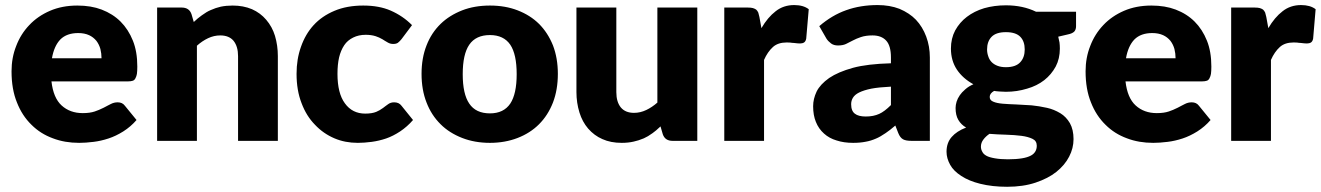

<svg xmlns="http://www.w3.org/2000/svg" viewBox="-20 -548 5139 747"><path d="M182.1 -321.3H375Q375 -339.8 370.6 -357.4Q365.7 -375 355 -389.2Q342.8 -403.8 326.7 -411.1Q308.6 -419.4 284.2 -419.4Q239.7 -419.4 214.8 -394.5Q190.4 -369.1 182.1 -321.3ZM479 -231.4H180.2Q187.5 -167 219.7 -137.7Q252.4 -107.9 301.8 -107.9Q329.6 -107.9 348.6 -114.3Q364.7 -119.6 383.3 -128.9Q388.7 -131.8 398.7 -137Q408.7 -142.1 411.6 -143.6Q423.8 -149.9 438 -149.9Q456.1 -149.9 465.8 -136.7L511.2 -81.1Q488.8 -55.2 459.5 -36.6Q430.7 -18.6 402.3 -9.3Q372.6 0.5 344.2 3.9Q313 7.8 288.1 7.8Q231.9 7.8 186 -9.8Q137.7 -27.3 102.5 -62.5Q65.9 -98.1 45.9 -149.4Q24.9 -200.7 24.9 -270.5Q24.9 -323.7 43 -369.1Q60.5 -415.5 94.2 -450.7Q127 -485.4 174.3 -505.9Q221.7 -526.4 280.8 -526.4Q334.5 -526.4 375.5 -510.7Q418.9 -494.1 449.2 -463.9Q479.5 -433.6 497.1 -389.6Q514.2 -347.2 514.2 -289.1Q514.2 -271.5 512.7 -260.7Q511.2 -251.5 506.8 -243.2Q502.9 -235.8 496.6 -233.9Q489.3 -231.4 479 -231.4Z M725.1 -492.7 733.9 -462.4Q748 -476.1 765.1 -488.3Q784.2 -502.4 799.8 -508.8Q819.3 -517.6 838.9 -522Q860.4 -526.4 885.3 -526.4Q926.8 -526.4 960.4 -512.2Q993.2 -497.6 1015.6 -471.2Q1039.1 -443.8 1049.8 -408.7Q1061 -371.1 1061 -329.6V0H906.2V-329.6Q906.2 -367.2 888.7 -389.2Q871.1 -410.2 836.9 -410.2Q812.5 -410.2 789.6 -399.4Q766.1 -388.2 746.1 -370.1V0H591.3V-518.6H687Q716.3 -518.6 725.1 -492.7Z M1583 -450.2 1542 -395.5Q1535.2 -387.2 1528.3 -381.8Q1522 -377 1509.8 -377Q1498.5 -377 1489.3 -382.3Q1485.4 -384.3 1477.5 -389.2Q1469.7 -394 1468.3 -395Q1455.1 -402.8 1441.4 -407.2Q1424.3 -412.6 1402.8 -412.6Q1375.5 -412.6 1354 -401.9Q1332 -391.1 1319.3 -372.1Q1305.7 -351.6 1299.3 -324.7Q1293 -297.4 1293 -260.7Q1293 -185.1 1321.8 -146Q1350.6 -106 1400.9 -106Q1427.2 -106 1443.8 -112.8Q1457 -118.2 1470.2 -127.9Q1472.2 -129.4 1479.5 -135Q1486.8 -140.6 1490.7 -143.1Q1500 -149.9 1513.7 -149.9Q1532.2 -149.9 1542 -136.7L1586.9 -81.1Q1564.5 -55.2 1536.6 -36.6Q1509.3 -18.6 1482.4 -9.3Q1455.1 0 1426.3 3.9Q1396.5 7.8 1372.1 7.8Q1322.3 7.8 1281.2 -9.8Q1237.8 -28.3 1205.6 -62.5Q1171.9 -96.7 1153.3 -146.5Q1133.8 -196.3 1133.8 -260.7Q1133.8 -317.9 1150.9 -365.7Q1168 -415 1200.2 -450.2Q1232.4 -485.4 1281.2 -505.9Q1329.6 -526.4 1393.1 -526.4Q1455.1 -526.4 1500 -506.8Q1547.9 -485.8 1583 -450.2Z M1886.2 -526.4Q1945.8 -526.4 1993.7 -507.8Q2043 -488.8 2077.1 -455.1Q2111.3 -420.9 2131.3 -371.6Q2150.4 -321.8 2150.4 -260.7Q2150.4 -198.7 2131.3 -148.9Q2111.8 -99.1 2077.1 -64.5Q2043 -30.3 1993.7 -11.2Q1944.3 7.8 1886.2 7.8Q1827.1 7.8 1778.3 -11.2Q1728 -30.8 1694.3 -64.5Q1658.2 -100.1 1639.6 -148.9Q1620.1 -198.2 1620.1 -260.7Q1620.1 -322.3 1639.6 -371.6Q1658.2 -419.9 1694.3 -455.1Q1728.5 -488.3 1778.3 -507.8Q1826.2 -526.4 1886.2 -526.4ZM1886.2 -106.9Q1939.5 -106.9 1965.3 -145Q1990.2 -182.6 1990.2 -259.3Q1990.2 -336.9 1965.3 -374Q1939.5 -411.6 1886.2 -411.6Q1831.5 -411.6 1805.7 -374Q1780.3 -336.9 1780.3 -259.3Q1780.3 -182.1 1805.7 -145Q1831.1 -106.9 1886.2 -106.9Z M2537.6 -518.6H2692.9V0H2596.7Q2567.4 0 2558.6 -25.9L2549.8 -56.2Q2530.8 -38.1 2518.6 -29.8Q2500.5 -16.6 2484.9 -9.8Q2463.9 -1 2445.3 2.9Q2424.3 7.8 2398.9 7.8Q2356 7.8 2323.7 -6.8Q2292 -20.5 2268.1 -47.9Q2245.6 -74.2 2234.4 -110.4Q2222.7 -148.4 2222.7 -189.5V-518.6H2377.9V-189.5Q2377.9 -151.4 2395.5 -129.9Q2413.1 -108.9 2446.8 -108.9Q2471.2 -108.9 2494.6 -120.1Q2517.1 -130.9 2537.6 -148.9Z M2934.6 -481.9 2942.4 -438.5Q2966.8 -480.5 2998 -504.4Q3028.3 -528.3 3069.8 -528.3Q3105.5 -528.3 3126.5 -512.2L3116.7 -397.9Q3114.7 -387.2 3108.4 -382.8Q3102.1 -378.9 3092.8 -378.9Q3086.4 -378.9 3082 -379.4L3068.8 -380.9Q3066.4 -380.9 3061.8 -381.3Q3057.1 -381.8 3054.7 -382.3Q3049.8 -382.8 3041 -382.8Q3006.8 -382.8 2987.3 -365.2Q2966.3 -346.2 2952.6 -314.9V0H2797.9V-518.6H2889.6Q2901.9 -518.6 2909.2 -516.6Q2917 -514.2 2921.9 -510.7Q2926.8 -506.3 2930.2 -499Q2931.6 -494.6 2934.6 -481.9Z M3446.3 -139.2V-210.9Q3398.4 -208.5 3370.1 -203.1Q3341.3 -197.3 3322.3 -188Q3305.7 -179.7 3298.3 -167.5Q3291.5 -156.2 3291.5 -142.6Q3291.5 -116.2 3306.2 -105.5Q3319.8 -94.7 3348.6 -94.7Q3378.4 -94.7 3400.9 -105Q3421.4 -114.3 3446.3 -139.2ZM3195.3 -397.9 3167.5 -446.3Q3216.8 -488.8 3272 -508.3Q3327.6 -528.3 3394.5 -528.3Q3441.4 -528.3 3479.5 -513.7Q3518.6 -497.1 3543.5 -471.2Q3569.3 -443.8 3583.5 -405.8Q3597.7 -367.7 3597.7 -324.2V0H3526.4Q3504.4 0 3493.7 -5.9Q3481.9 -12.2 3474.6 -30.8L3463.4 -59.6Q3441.9 -41 3425.8 -30.3Q3404.3 -15.6 3389.2 -9.3Q3368.2 0 3348.1 3.4Q3326.2 7.8 3299.3 7.8Q3263.2 7.8 3234.9 -1.5Q3206.5 -9.8 3186 -28.3Q3165 -46.9 3154.3 -73.7Q3143.6 -99.6 3143.6 -134.8Q3143.6 -163.1 3157.2 -191.9Q3170.9 -219.7 3206.1 -244.6Q3240.7 -268.1 3298.8 -284.2Q3354.5 -299.3 3446.3 -301.8V-324.2Q3446.3 -370.1 3427.7 -390.1Q3409.2 -410.2 3374.5 -410.2Q3348.6 -410.2 3329.6 -403.8Q3311 -397.5 3298.3 -390.6Q3279.8 -380.9 3271.5 -377Q3259.3 -371.1 3240.2 -371.1Q3224.1 -371.1 3213.4 -378.9Q3201.7 -387.7 3195.3 -397.9Z M3893.6 -286.6Q3932.1 -286.6 3949.7 -306.2Q3966.8 -324.7 3966.8 -355.5Q3966.8 -387.2 3949.7 -404.8Q3932.1 -422.9 3893.6 -422.9Q3855.5 -422.9 3837.9 -404.8Q3820.3 -386.7 3820.3 -355.5Q3820.3 -341.8 3825.2 -328.1Q3829.1 -315.9 3837.9 -306.6Q3846.7 -297.4 3860.8 -292Q3874.5 -286.6 3893.6 -286.6ZM4013.7 19Q4013.7 0 3997.1 -7.8Q3980 -16.1 3954.1 -19.5Q3927.7 -22.9 3895 -23.9Q3858.4 -24.9 3829.6 -27.3Q3815.4 -17.6 3806.2 -5.4Q3796.4 7.3 3796.4 22.5Q3796.4 33.2 3801.8 42.5Q3806.2 51.8 3817.9 58.1Q3828.1 64 3850.6 67.9Q3872.6 71.8 3901.4 71.8Q3933.1 71.8 3956.5 67.9Q3977.5 64.5 3991.2 57.1Q4002.9 50.8 4008.8 40Q4013.7 30.8 4013.7 19ZM4010.7 -502.4H4166.5V-445.8Q4166.5 -433.1 4159.7 -425.3Q4151.9 -417.5 4134.8 -414.1L4097.2 -405.3Q4098.6 -399.4 4102.1 -382.8Q4103.5 -371.6 4103.5 -358.9Q4103.5 -319.8 4087.4 -289.1Q4070.3 -257.8 4043 -236.3Q4014.2 -213.9 3976.1 -203.1Q3936.5 -190.9 3893.6 -190.9Q3884.8 -190.9 3870.1 -191.9Q3854.5 -192.9 3847.7 -194.3Q3830.6 -184.6 3830.6 -170.9Q3830.6 -157.7 3844.7 -152.3Q3857.9 -146.5 3881.3 -144.5Q3904.8 -142.6 3934.1 -141.6Q3952.1 -141.1 3993.7 -138.2Q4022.5 -135.3 4053.7 -128.4Q4080.1 -122.6 4105.5 -107.4Q4127.9 -93.8 4142.6 -68.8Q4156.7 -43.5 4156.7 -6.8Q4156.7 28.8 4139.6 61.5Q4122.6 94.7 4089.4 121.1Q4058.1 146 4008.8 162.6Q3960.4 178.7 3898.4 178.7Q3840.3 178.7 3793.5 167Q3750 156.2 3720.2 136.7Q3689.9 117.2 3676.8 93.3Q3662.6 67.9 3662.6 42.5Q3662.6 7.8 3682.6 -15.1Q3702.1 -37.6 3738.8 -51.8Q3719.7 -62.5 3708.5 -81.5Q3697.8 -99.6 3697.8 -127.9Q3697.8 -139.2 3701.7 -152.3Q3705.6 -165 3714.4 -177.7Q3721.2 -188 3735.8 -200.7Q3749 -212.4 3767.1 -220.2Q3726.1 -242.7 3703.1 -276.9Q3679.7 -312 3679.7 -358.9Q3679.7 -398.4 3696.3 -429.7Q3713.9 -461.4 3741.7 -482.4Q3770.5 -504.4 3809.1 -516.1Q3848.6 -527.3 3893.6 -527.3Q3959.5 -527.3 4010.7 -502.4Z M4360.8 -321.3H4553.7Q4553.7 -339.8 4549.3 -357.4Q4544.4 -375 4533.7 -389.2Q4521.5 -403.8 4505.4 -411.1Q4487.3 -419.4 4462.9 -419.4Q4418.5 -419.4 4393.6 -394.5Q4369.1 -369.1 4360.8 -321.3ZM4657.7 -231.4H4358.9Q4366.2 -167 4398.4 -137.7Q4431.2 -107.9 4480.5 -107.9Q4508.3 -107.9 4527.3 -114.3Q4543.5 -119.6 4562 -128.9Q4567.4 -131.8 4577.4 -137Q4587.4 -142.1 4590.3 -143.6Q4602.5 -149.9 4616.7 -149.9Q4634.8 -149.9 4644.5 -136.7L4689.9 -81.1Q4667.5 -55.2 4638.2 -36.6Q4609.4 -18.6 4581.1 -9.3Q4551.3 0.5 4522.9 3.9Q4491.7 7.8 4466.8 7.8Q4410.6 7.8 4364.7 -9.8Q4316.4 -27.3 4281.2 -62.5Q4244.6 -98.1 4224.6 -149.4Q4203.6 -200.7 4203.6 -270.5Q4203.6 -323.7 4221.7 -369.1Q4239.3 -415.5 4272.9 -450.7Q4305.7 -485.4 4353 -505.9Q4400.4 -526.4 4459.5 -526.4Q4513.2 -526.4 4554.2 -510.7Q4597.7 -494.1 4627.9 -463.9Q4658.2 -433.6 4675.8 -389.6Q4692.9 -347.2 4692.9 -289.1Q4692.9 -271.5 4691.4 -260.7Q4689.9 -251.5 4685.5 -243.2Q4681.6 -235.8 4675.3 -233.9Q4668 -231.4 4657.7 -231.4Z M4906.7 -481.9 4914.6 -438.5Q4939 -480.5 4970.2 -504.4Q5000.5 -528.3 5042 -528.3Q5077.6 -528.3 5098.6 -512.2L5088.9 -397.9Q5086.9 -387.2 5080.6 -382.8Q5074.2 -378.9 5064.9 -378.9Q5058.6 -378.9 5054.2 -379.4L5041 -380.9Q5038.6 -380.9 5033.9 -381.3Q5029.3 -381.8 5026.9 -382.3Q5022 -382.8 5013.2 -382.8Q4979 -382.8 4959.5 -365.2Q4938.5 -346.2 4924.8 -314.9V0H4770V-518.6H4861.8Q4874 -518.6 4881.3 -516.6Q4889.2 -514.2 4894 -510.7Q4898.9 -506.3 4902.3 -499Q4903.8 -494.6 4906.7 -481.9Z"/></svg>

Font: Lato-ExtraBold
Style: Regular
Weight: 500
Designer: Lukasz Dziedzic with Adam Twardoch and Botio Nikoltchev
Foundry: tyPoland Lukasz Dziedzic
Version: ""